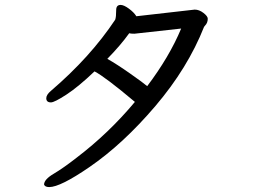

<svg xmlns="http://www.w3.org/2000/svg" viewBox="-20 -718 1040 780"><path d="M578 -368Q668 -487 716 -602L526 -581Q510 -581 505 -583Q469 -533 416 -479Q455 -457 509 -419Q563 -381 578 -368ZM180 42Q163 42 159 32Q159 11 198 -12Q237 -35 292 -78Q422 -177 528 -304Q408 -405 364 -428Q298 -365 249.5 -333.5Q201 -302 187 -302Q168 -302 168 -319Q168 -333 187 -349Q347 -486 448 -638Q452 -649 452 -677Q452 -698 470 -698Q483 -698 503.5 -683Q524 -668 534 -652L771 -679Q789 -679 806.5 -665.5Q824 -652 824 -642Q824 -625 813 -614L809 -609Q743 -442 611.5 -287.5Q480 -133 343 -39Q225 42 180 42Z"/></svg>

Font: LXGW WenKai Lite Medium
Style: Regular
Weight: 500
Designer: LXGW / Fontworks Inc.
Foundry: LXGW / Fontworks Inc.
Version: Version 1.511; March 25, 2025